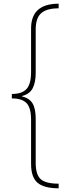

<svg xmlns="http://www.w3.org/2000/svg" viewBox="-20 -852 396 1038"><path d="M44 -344Q99 -344 123.5 -371Q148 -398 148 -462V-698Q148 -832 297 -832V-807Q233 -807 203 -781Q173 -755 173 -692V-458Q173 -406 156.5 -374.5Q140 -343 99 -333V-331Q139 -321 156 -293Q173 -265 173 -209V28Q173 93 200.5 117Q228 141 297 141V166Q219 166 183.5 136.5Q148 107 148 34V-205Q148 -269 123.5 -294.5Q99 -320 44 -320Z"/></svg>

Font: Noto Sans Gurmukhi UI SemiCondensed Thin
Style: Regular
Weight: 100
Width: 4
Designer: Jelle Bosma - Monotype Design Team
Foundry: Monotype Imaging Inc.
Version: Version 2.004; ttfautohint (v1.8.4.7-5d5b)